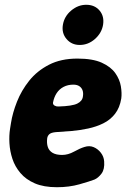

<svg xmlns="http://www.w3.org/2000/svg" viewBox="-20 -764 537 803"><path d="M218.2 19Q163 19 125.7 2.9Q88.4 -13.2 65.4 -40.4Q42.4 -67.6 31.9 -99.7Q21.4 -131.8 19.5 -164.7Q17.6 -197.6 22 -225L26 -250Q32.6 -292 51.1 -338.8Q69.6 -385.6 102.2 -426.5Q134.8 -467.4 184.8 -493.2Q234.8 -519 303.8 -519Q367.8 -519 405.8 -501.7Q443.8 -484.4 462.3 -458Q480.8 -431.6 485.5 -403Q490.2 -374.4 487.2 -352Q480.8 -313 460.9 -287.7Q441 -262.4 411.9 -248.1Q382.8 -233.8 348.6 -226.5Q314.4 -219.2 279.6 -216.2Q244.8 -213.2 213.4 -211.4Q194 -209.6 186.5 -202.9Q179 -196.2 177.4 -185.8Q174.8 -165 180 -149.2Q185.2 -133.4 200 -124.7Q214.8 -116 239.8 -116Q264.6 -116 289.5 -129.8Q314.4 -143.6 332.8 -149.2Q353.8 -156.2 371.8 -148.6Q389.8 -141 402.1 -124.8Q414.4 -108.6 415.6 -89.2Q418.2 -56 404.5 -37.9Q390.8 -19.8 375 -13Q355.2 -5.4 312.3 6.8Q269.4 19 218.2 19ZM224.8 -318.6Q282 -320.2 303.3 -330.8Q324.6 -341.4 326.8 -360.8Q329.2 -375.8 325.1 -386.7Q321 -397.6 311.4 -403.8Q301.8 -410 286.8 -410Q263.6 -410 245.8 -400.6Q228 -391.2 217 -374.5Q206 -357.8 201.6 -334.6Q201 -326.4 208.6 -322.2Q216.2 -318 224.8 -318.6ZM243 -660Q248.8 -695.6 277.6 -719.8Q306.4 -744 340.6 -744Q376.2 -744 396.5 -719.8Q416.8 -695.6 411 -660Q405.2 -625.8 377.1 -600.9Q349 -576 313.4 -576Q279.2 -576 258.2 -600.9Q237.2 -625.8 243 -660Z"/></svg>

Font: Winky Sans
Style: Italic
Weight: 400
Italic angle: -8.97852°
Designer: Simon Atzbach
Foundry: typofactur
Version: Version 1.205